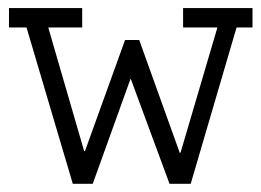

<svg xmlns="http://www.w3.org/2000/svg" viewBox="-20 -450 640 470"><path d="M181.2 -382.8H98.1L186 -80.1H188L286.1 -352.1H320.8L419.9 -76.2H421.9L512.2 -382.8H428.2V-430.2H598.1V-382.8H559.1L446.8 0H395L299.8 -257.8L207 0H158.2L44.9 -382.8H2V-430.2H181.2Z"/></svg>

Font: Ethiopic Sadiss
Style: Regular
Weight: 400
Designer: abass alamnehe
Foundry: Senamirmir Project
Version: Version 5.100